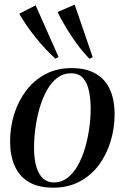

<svg xmlns="http://www.w3.org/2000/svg" viewBox="-20 -816 549 846"><path d="M295 -516Q359 -516 401.2 -491.8Q443.5 -467.5 464.2 -422Q485 -376.5 485 -312.5Q485 -251.5 467.5 -193.5Q450 -135.5 415.8 -89.2Q381.5 -43 330.8 -16Q280 11 214.5 11Q149.5 11 107.2 -14Q65 -39 44.8 -84.8Q24.5 -130.5 24.5 -193Q24.5 -255 42.5 -313Q60.5 -371 95.5 -417Q130.5 -463 180.8 -489.5Q231 -516 295 -516ZM293 -493Q259 -493 232.5 -473Q206 -453 186.8 -418.5Q167.5 -384 155 -341.5Q142.5 -299 136.2 -253.2Q130 -207.5 130 -165Q130 -114.5 140.5 -80.2Q151 -46 170.5 -29Q190 -12 217 -12Q250.5 -12 277 -32.2Q303.5 -52.5 322.8 -86.8Q342 -121 354.5 -163.2Q367 -205.5 373.2 -250.5Q379.5 -295.5 379.5 -337.5Q379.5 -379 372.2 -414.2Q365 -449.5 346.5 -471.2Q328 -493 293 -493ZM224 -557.5Q201.5 -578 178.8 -602.5Q156 -627 135.2 -653Q114.5 -679 96.5 -705.2Q78.5 -731.5 65 -755.5L137 -792.5L238 -565ZM374 -557Q352.5 -579 332.5 -604.5Q312.5 -630 294.8 -657Q277 -684 261.5 -711Q246 -738 233.5 -763L309 -795.5L388.5 -564Z"/></svg>

Font: Merriweather 144pt
Style: Italic
Weight: 400
Italic angle: -7.8°
Version: Version 2.101